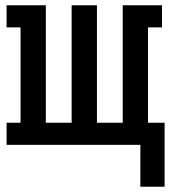

<svg xmlns="http://www.w3.org/2000/svg" viewBox="-20 -550 645 729"><path d="M605 159H513V0H5V-84H58V-446H5V-530H154V-84H252V-530H348V-84H446V-530H595V-446H542V-84H605Z"/></svg>

Font: Iosevka Slab Medium Extended
Style: Regular
Weight: 500
Width: 7
Monospace: yes
Designer: Belleve Invis
Foundry: Belleve Invis
Version: Version 11.1.1; ttfautohint (v1.8.3)